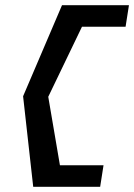

<svg xmlns="http://www.w3.org/2000/svg" viewBox="-20 -650 517 740"><path d="M69 -279 108 70H366L379 -13H211L166 -277L296 -547H464L477 -630H219Z"/></svg>

Font: Charger Sport
Style: SeBdExtObl
Weight: 600
Designer: Jasper
Foundry: Cannot Into Space Fonts
Version: Version 1.1